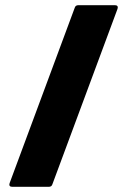

<svg xmlns="http://www.w3.org/2000/svg" viewBox="-20 -720 491 740"><path d="M27 0H168C175 0 180 -3 182 -10L433 -686C436 -695 432 -700 423 -700H282C275 -700 270 -697 268 -690L17 -14C14 -5 18 0 27 0Z"/></svg>

Font: Barlow Semi Condensed ExtraBold
Style: Regular
Weight: 800
Width: 4
Designer: Jeremy Tribby
Foundry: Tribby Type
Version: Version 1.422;hotconv 1.0.109;makeotfexe 2.5.65596